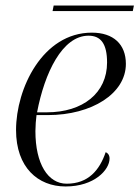

<svg xmlns="http://www.w3.org/2000/svg" viewBox="-20 -664 504 694"><path d="M170 -624H460L464 -644H174ZM217 10C321 10 376 -50 376 -91C376 -103 370 -111 362 -114C340 -49 299 0 221 0C153 0 108 -72 108 -190C108 -207 110 -235 112 -248H153C312 -248 435 -326 435 -433C435 -504 390 -546 312 -546C134 -546 38 -344 38 -194C38 -59 117 10 217 10ZM149 -258H114C141 -400 205 -535 300 -535C345 -535 367 -505 367 -438C367 -328 280 -258 149 -258Z"/></svg>

Font: Noto Serif Display Light
Style: Italic
Weight: 300
Italic angle: -12°
Designer: Monotype Design Team
Foundry: Monotype Imaging Inc.
Version: Version 2.009